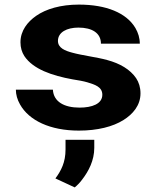

<svg xmlns="http://www.w3.org/2000/svg" viewBox="-20 -558 692 835"><path d="M326 -90C260 -90 213 -115 210 -168H49C49 -147 55 -125 67 -104C106 -34 198 10 323 10C404 10 471 -7 517 -36C557 -61 591 -99 591 -152C591 -178 584 -200 572 -218C546 -256 502 -282 446 -297C403 -309 337 -317 294 -329C264 -337 232 -349 232 -380C232 -418 271 -438 321 -438C381 -438 419 -414 419 -368H588C588 -393 581 -415 569 -436C530 -502 442 -538 323 -538C244 -538 180 -519 137 -489C100 -463 69 -425 69 -374C69 -351 75 -331 86 -314C124 -257 207 -229 295 -213C321 -209 343 -205 360 -200C393 -190 425 -180 425 -146C425 -106 380 -90 326 -90ZM221 218 305 257C317 247 328 236 338 222C365 187 390 140 390 85V50H265V92C265 148 246 184 221 218Z"/></svg>

Font: Asimov
Style: XWid
Weight: 500
Designer: Google
Version: Version 2.000980; 2014